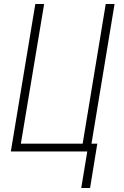

<svg xmlns="http://www.w3.org/2000/svg" viewBox="-20 -755 616 957"><path d="M429 182 465 -39H436L551 -735H507L392 -39H84L200 -735H156L34 0H415L385 182Z"/></svg>

Font: Iosevka Sparkle Extralight
Style: Italic
Weight: 200
Italic angle: -9°
Designer: Belleve Invis
Foundry: Belleve Invis
Version: Version 4.5.0; ttfautohint (v1.8.3)